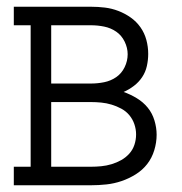

<svg xmlns="http://www.w3.org/2000/svg" viewBox="-20 -550 540 570"><path d="M21 0V-55H71V-475H21V-530H250Q271 -530 291.5 -527.5Q312 -525 331.5 -517.5Q351 -510 368 -498Q385 -486 397 -469Q409 -452 414.5 -431.5Q420 -411 420 -390Q420 -372 416 -354Q412 -336 402 -321Q392 -306 377.5 -295Q363 -284 347 -277Q367 -270 386 -258.5Q405 -247 418.5 -230.5Q432 -214 438.5 -192.5Q445 -171 445 -150Q445 -127 438 -104Q431 -81 417 -63Q403 -45 383 -32.5Q363 -20 341 -12.5Q319 -5 296 -2.5Q273 0 250 0ZM250 -302Q270 -302 289.5 -306Q309 -310 325 -321Q341 -332 350 -350.5Q359 -369 359 -389Q359 -408 350 -426.5Q341 -445 325 -456Q309 -467 289.5 -471Q270 -475 250 -475H132V-302ZM250 -55Q265 -55 280.5 -56.5Q296 -58 311 -62.5Q326 -67 339.5 -74.5Q353 -82 363.5 -93.5Q374 -105 379 -120Q384 -135 384 -151Q384 -166 379 -181Q374 -196 364 -208Q354 -220 340 -227.5Q326 -235 311 -239.5Q296 -244 280.5 -245.5Q265 -247 250 -247H132V-55Z"/></svg>

Font: Iosevka Slab Light
Style: Regular
Weight: 300
Monospace: yes
Designer: Belleve Invis
Foundry: Belleve Invis
Version: Version 11.1.0; ttfautohint (v1.8.3)